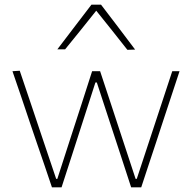

<svg xmlns="http://www.w3.org/2000/svg" viewBox="-20 -797 817 817"><path d="M201 0Q185.5 -46.5 169.5 -93.2Q153.5 -140 137 -188L107 -276Q88.5 -330.5 70.5 -384.5Q52 -438.5 33 -494L64 -496Q87 -428 112.5 -352.5Q138 -277 161 -208L219 -36H224L281 -212.5Q303.5 -282.5 326.5 -352.5Q349 -422.5 372 -494H406Q428.5 -426 452 -355Q475 -284 498 -215L557 -36H562L621.5 -216.5Q644 -285 668.5 -359Q693 -432.5 713 -494H744Q726 -439.5 708 -385Q690 -330.5 672 -276L643.5 -189Q627.5 -141 611.8 -93.5Q596 -46 581 0H538Q516 -67.5 492.5 -139.5Q469 -211.5 447.5 -276.5L392 -446H386L331 -275.5Q310 -210.5 287 -139Q264 -67.5 242 0ZM522 -585Q488.5 -627 456 -668.5Q423 -709.5 389.5 -751.5Q356 -709.5 323.5 -669Q290.5 -628.5 257 -587H224Q260 -634.5 296.5 -682.2Q333 -730 369 -777H410Q446 -730 482.5 -682Q518.5 -634 555 -586Z"/></svg>

Font: Heraclito Thin
Style: Regular
Weight: 100
Designer: Kostas Bartsokas (font) & Cristiano Sobral (main changes)
Foundry: Kostas Bartsokas (font) & Cristiano Sobral (main changes)
Version: Version 1.00;July 8, 2020;FontCreator 13.0.0.2655 64-bit